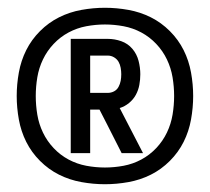

<svg xmlns="http://www.w3.org/2000/svg" viewBox="-20 -908 540 494"><path d="M250 -434Q220 -434 189.5 -439.5Q159 -445 132 -458.5Q105 -472 83 -494Q61 -516 47.5 -543Q34 -570 28.5 -600.5Q23 -631 23 -661Q23 -691 28.5 -721.5Q34 -752 47.5 -779Q61 -806 83 -828Q105 -850 132 -863.5Q159 -877 189.5 -882.5Q220 -888 250 -888Q280 -888 310.5 -882.5Q341 -877 368 -863.5Q395 -850 417 -828Q439 -806 452.5 -779Q466 -752 471.5 -721.5Q477 -691 477 -661Q477 -631 471.5 -600.5Q466 -570 452.5 -543Q439 -516 417 -494Q395 -472 368 -458.5Q341 -445 310.5 -439.5Q280 -434 250 -434ZM250 -477Q274 -477 298 -481.5Q322 -486 343.5 -497.5Q365 -509 382 -527Q399 -545 409.5 -567Q420 -589 424 -613Q428 -637 428 -661Q428 -685 424 -709Q420 -733 409.5 -755Q399 -777 382 -795Q365 -813 343.5 -824.5Q322 -836 298 -840.5Q274 -845 250 -845Q226 -845 202 -840.5Q178 -836 156.5 -824.5Q135 -813 118 -795Q101 -777 90.5 -755Q80 -733 76 -709Q72 -685 72 -661Q72 -637 76 -613Q80 -589 90.5 -567Q101 -545 118 -527Q135 -509 156.5 -497.5Q178 -486 202 -481.5Q226 -477 250 -477ZM162 -514V-808H257Q275 -808 292 -802Q309 -796 320.5 -782.5Q332 -769 336.5 -751.5Q341 -734 341 -717Q341 -703 338.5 -689.5Q336 -676 329.5 -664Q323 -652 312 -643Q301 -634 288 -630L348 -514H293L257 -585L236 -626H212V-514ZM212 -669H257Q266 -669 273.5 -673Q281 -677 285 -684.5Q289 -692 290.5 -700Q292 -708 292 -717Q292 -725 290.5 -733.5Q289 -742 285 -749Q281 -756 273.5 -760.5Q266 -765 257 -765H212Z"/></svg>

Font: Iosevka SS18 Semibold
Style: Regular
Weight: 600
Monospace: yes
Designer: Belleve Invis
Foundry: Belleve Invis
Version: Version 25.1.1; ttfautohint (v1.8.4)